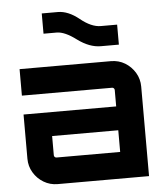

<svg xmlns="http://www.w3.org/2000/svg" viewBox="-57 -894 808 945"><g transform="rotate(-5 347.0 -422.0)"><path d="M189.5 0Q151.9 0 120.5 -18.9Q89.1 -37.8 70.6 -69Q52 -100.1 52 -137.5V-355.8H509.7V-436.9Q509.7 -441.9 506.1 -445.5Q502.5 -449.1 497.6 -449.1H52V-580H503.1Q541.5 -580 572.6 -561.2Q603.6 -542.3 622.3 -511Q640.9 -479.6 640.9 -442.5V0ZM195.1 -130.9H509.7V-238H182.9V-143.1Q182.9 -138.1 186.5 -134.5Q190.1 -130.9 195.1 -130.9ZM460.5 -657.6Q404.7 -657.6 346.2 -700.6Q289.4 -743.5 249.5 -743.5H184.6V-843.6H264Q314.9 -843.6 368.8 -800Q422.6 -756.4 468.8 -756.4H549.4V-657.6H460.5Z"/></g></svg>

Font: Orbitron
Style: Regular
Weight: 400
Designer: Matt McInerney
Foundry: The League of Moveable Type
Version: Version 2.001